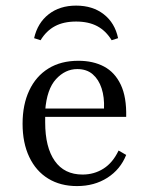

<svg xmlns="http://www.w3.org/2000/svg" viewBox="-20 -639 522 671"><path d="M249.2 11.3Q191.1 11.3 148.4 -14.9Q105.6 -41.1 82.3 -90.3Q58.9 -139.5 58.9 -206.5Q58.9 -273.4 82.3 -323Q105.6 -372.6 149.2 -399.6Q192.7 -426.6 254 -426.6Q305.6 -426.6 343.5 -406.5Q381.5 -386.3 402 -343.1Q422.6 -300 421 -230.6H106.5L105.6 -259.7H343.5Q345.2 -299.2 335.1 -330.2Q325 -361.3 304 -379.4Q283.1 -397.6 250 -397.6Q208.1 -397.6 175.8 -362.5Q143.5 -327.4 137.9 -252.4L138.7 -250.8Q137.9 -241.1 137.9 -231.5Q137.9 -221.8 137.9 -211.3Q137.9 -124.2 171.4 -76.6Q204.8 -29 268.5 -29Q308.9 -29 341.5 -49.6Q374.2 -70.2 394.4 -112.9L421 -97.6Q400.8 -46.8 355.2 -17.7Q309.7 11.3 249.2 11.3ZM246 -619.4Q304 -619.4 342.7 -589.1Q381.5 -558.9 392.7 -505.6L370.2 -498.4Q350 -531.5 319.8 -547.6Q289.5 -563.7 246 -563.7Q202.4 -563.7 172.2 -547.6Q141.9 -531.5 121.8 -498.4L99.2 -505.6Q111.3 -558.9 150 -589.1Q188.7 -619.4 246 -619.4Z"/></svg>

Font: Playfair 5pt SemiExpanded Light Light
Style: Regular
Weight: 300
Version: Version 2.203